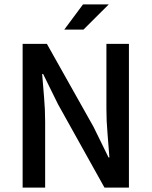

<svg xmlns="http://www.w3.org/2000/svg" viewBox="-20 -854 690 874"><path d="M83 0V-654.3H193.4L405.8 -276.4L474.1 -137.2H478Q474.6 -187.5 469.5 -245.4Q464.4 -303.2 464.4 -356.9V-654.3H566.9V0H455.6L244.1 -379.4L176.3 -517.1H171.9Q175.8 -465.8 180.7 -410.2Q185.5 -354.5 185.5 -300.3V0ZM272.5 -719.2 357.9 -834H475.1L359.9 -719.2Z"/></svg>

Font: Varta Light
Style: Bold
Weight: 700
Version: Version 1.004